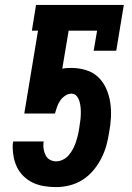

<svg xmlns="http://www.w3.org/2000/svg" viewBox="-20 -755 540 783"><path d="M209 8Q184 8 159.5 4Q135 0 114 -10Q93 -20 76 -36.5Q59 -53 49 -74Q39 -95 35 -119Q31 -143 32 -168L34 -178H158L157 -170Q156 -157 158.5 -144Q161 -131 167 -120Q173 -109 184.5 -103Q196 -97 209 -97Q223 -97 237 -104Q251 -111 261 -123Q271 -135 278 -148.5Q285 -162 289.5 -175.5Q294 -189 297.5 -203.5Q301 -218 303 -232Q305 -246 307 -259.5Q309 -273 309.5 -287Q310 -301 309 -314Q308 -327 304.5 -340Q301 -353 293 -363Q285 -373 271 -373Q258 -373 245.5 -364.5Q233 -356 225 -344Q217 -332 212.5 -319Q208 -306 204 -292H79L135 -630H110L127 -735H485L454 -548H362L376 -630H260L234 -475Q244 -477 253 -477.5Q262 -478 271 -478Q302 -478 331 -469Q360 -460 380.5 -440.5Q401 -421 413 -394Q425 -367 429.5 -337.5Q434 -308 432.5 -277Q431 -246 425 -215Q421 -188 413.5 -161Q406 -134 392.5 -108Q379 -82 360 -59.5Q341 -37 316.5 -21.5Q292 -6 264 1Q236 8 209 8Z"/></svg>

Font: Iosevka Slab Extrabold
Style: Italic
Weight: 800
Italic angle: -9°
Monospace: yes
Designer: Belleve Invis
Foundry: Belleve Invis
Version: Version 11.1.0; ttfautohint (v1.8.3)